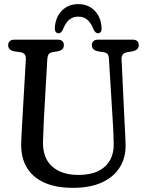

<svg xmlns="http://www.w3.org/2000/svg" viewBox="-20 -891 704 924"><path d="M523.4 -295 504.2 -608.7Q503.1 -624.4 497.6 -630.8Q492 -637.2 480.2 -639.5L449.9 -644.3Q436 -647.7 429.1 -654.8Q422.2 -661.9 422.2 -673.7Q422.2 -686 429.7 -693Q437.1 -700 450.6 -700H619.4Q633.2 -700 640.5 -693Q647.8 -686 647.8 -673.7Q647.8 -661.9 640.7 -654.9Q633.5 -647.9 620.1 -644.5L591 -639.5Q576.9 -636.6 570.5 -628.3Q564 -620 565.1 -605.2L579.8 -295.4Q581.4 -270.6 582.4 -246.9Q583.4 -223.2 584.3 -197.4Q586.4 -136 558 -88.4Q529.5 -40.7 472.4 -13.9Q415.2 13 330.7 13Q248.1 13 192.2 -12.7Q136.3 -38.3 108.5 -85.6Q80.8 -132.9 82 -198Q82.3 -213.1 83.3 -235.6Q84.4 -258.1 85.8 -282.5Q87.2 -306.9 88.4 -327.7L104.3 -604.5Q105.3 -620.1 99.5 -628.3Q93.7 -636.6 79.6 -639.5L47.5 -644.1Q19.3 -650.6 19.3 -673.7Q19.3 -686 27 -693Q34.7 -700 48.2 -700H258.9Q272.7 -700 280 -693Q287.3 -686 287.3 -673.7Q287.3 -661.7 280.4 -654.7Q273.4 -647.7 259.6 -644.5L231.1 -639.5Q218.8 -636.9 213.8 -629.1Q208.7 -621.4 207.7 -606.7L191.7 -327.7Q189.9 -292.3 189 -263.8Q188.1 -235.2 186.9 -211.1Q184.8 -131.3 230.6 -90.2Q276.3 -49.1 357.5 -49.1Q413.5 -49.1 451.9 -67.5Q490.3 -85.9 509.6 -120.7Q528.9 -155.5 527.1 -204.2Q526.2 -235.1 525.5 -255.3Q524.8 -275.4 523.4 -295ZM356.6 -811Q330 -811 312.3 -795.4Q294.5 -779.9 281.7 -746.5Q277 -738.3 272.4 -734.5Q267.8 -730.6 261.6 -730.6Q253.3 -730.6 248.2 -737.7Q243.1 -744.8 243.9 -756.9Q246.7 -808.3 277.7 -839.8Q308.6 -871.2 356.6 -871.2Q404.6 -871.2 435.4 -839.8Q466.2 -808.3 468.8 -756.9Q469.8 -744.8 464.9 -737.7Q459.9 -730.6 451.4 -730.6Q445.7 -730.6 441.1 -734.5Q436.5 -738.3 431.5 -746.5Q418.7 -779.9 401 -795.4Q383.2 -811 356.6 -811Z"/></svg>

Font: Fraunces 144pt S100 Black
Style: Regular
Weight: 900
Version: Version 1.000